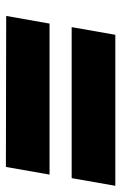

<svg xmlns="http://www.w3.org/2000/svg" viewBox="100 -578 411 651"><g transform="rotate(90 305.5 -252.5)"><path d="M34 -68 546 -67 572 -215H60ZM72 -290H584L610 -438H98Z"/></g></svg>

Font: Jost ExtraBold
Style: Italic
Weight: 800
Italic angle: -5°
Version: Version 3.710